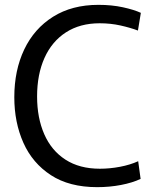

<svg xmlns="http://www.w3.org/2000/svg" viewBox="-20 -760 635 792"><path d="M381 12Q266 12 190 -37.5Q114 -87 76.5 -171Q39 -255 39 -359Q39 -470 80 -556Q121 -642 199 -691Q277 -740 386 -740Q441 -740 487 -730Q533 -720 561 -707L549 -634Q517 -646 476.5 -655Q436 -664 391 -664Q310 -664 252 -626.5Q194 -589 163.5 -521Q133 -453 133 -362Q133 -274 162.5 -206.5Q192 -139 250 -101.5Q308 -64 392 -64Q433 -64 475 -72Q517 -80 550 -95L560 -22Q526 -6 479 3Q432 12 381 12Z"/></svg>

Font: Murecho
Style: Regular
Weight: 400
Designer: Neil Summerour
Foundry: Positype
Version: Version 1.010; ttfautohint (v1.8.3)